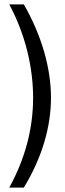

<svg xmlns="http://www.w3.org/2000/svg" viewBox="-20 -730 294 870"><path d="M22 -710C96 -572 130 -423 130 -287C130 -147 94 -11 22 120H88C170 -15 211 -154 211 -287C211 -422 168 -571 88 -710Z"/></svg>

Font: Mint Spirit
Style: Regular
Weight: 400
Designer: HARENDAL Hirwen
Foundry: Arkandis Digital Foundry.
Version: Version 1.004;FFEdit